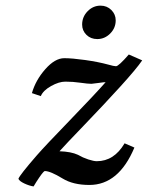

<svg xmlns="http://www.w3.org/2000/svg" viewBox="-20 -652 529 687"><path d="M440.9 -457 488.8 -436Q468.3 -405.8 409.7 -341.3Q351.1 -276.9 281.5 -204.6Q211.9 -132.3 192.9 -110.8Q234.4 -109.4 258.8 -98.1Q276.4 -87.9 295.9 -81.5Q315.4 -75.2 326.2 -75.2Q388.2 -75.2 425.8 -139.2L460.9 -124Q404.8 9.8 299.8 9.8Q241.7 9.8 204.1 -13.2Q160.2 -40 140.1 -40Q138.7 -40 133.8 -34.7Q128.9 -29.3 119.9 -16.1Q110.8 -2.9 100.1 15.1Q84.5 12.7 66.9 4.4Q49.3 -3.9 45.9 -12.2Q50.3 -25.4 111.8 -96.2Q141.6 -130.4 230.2 -221.9Q318.8 -313.5 357.9 -357.9Q354 -358.4 332.5 -355.2Q311 -352.1 307.1 -352.1Q294.4 -352.1 267.6 -356Q240.7 -359.9 213.9 -359.9Q190.9 -359.9 162.6 -344Q134.3 -328.1 126 -308.1L94.2 -318.8Q107.4 -365.2 142.1 -404.5Q176.8 -443.8 210 -443.8Q237.8 -443.8 284.4 -437.3Q331.1 -430.7 367.2 -420.9Q387.7 -415 395 -415Q404.3 -415 440.9 -457ZM273.9 -564Q273.9 -591.8 293.5 -611.8Q313 -631.8 339.8 -631.8Q362.8 -631.8 378.4 -616.2Q394 -600.6 394 -579.1Q394 -551.8 374.3 -532Q354.5 -512.2 328.1 -512.2Q304.7 -512.2 289.3 -527.3Q273.9 -542.5 273.9 -564Z"/></svg>

Font: Linux Libertine
Style: Bold Italic
Weight: 700
Italic angle: -11.5°
Designer: Philipp H. Poll
Foundry: Philipp H. Poll
Version: Version 4.0.5